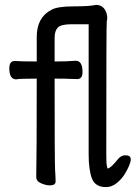

<svg xmlns="http://www.w3.org/2000/svg" viewBox="-20 -740 554 784"><path d="M413 24Q369 24 355.5 -11Q342 -46 342 -110V-641H272Q229 -641 216 -627.5Q203 -614 203 -585V-489Q257 -489 289 -492Q317 -492 317 -446Q317 -417 295 -417Q279 -417 264.5 -418Q250 -419 203 -419Q203 -79 205 -45Q207 -16 207 1Q207 17 183 17Q168 17 148 8.5Q128 0 128 -17Q130 -103 130 -419Q59 -419 46 -416Q18 -416 18 -461Q18 -491 40 -491Q65 -489 130 -489V-589Q130 -669 190 -700Q215 -714 280.5 -714Q346 -714 372 -720Q404 -720 415 -686Q418 -675 418 -668Q418 -660 416 -653.5Q414 -647 414 -108Q414 -68 417 -60L419 -52Q431 -52 459 -87Q473 -106 492 -106Q514 -106 514 -89Q514 -80 507 -63Q500 -46 488 -27Q476 -8 456 8Q436 24 413 24Z"/></svg>

Font: LXGW WenKai Mono Medium
Style: Regular
Weight: 500
Monospace: yes
Designer: LXGW / Fontworks Inc.
Foundry: LXGW / Fontworks Inc.
Version: Version 1.520; June 14, 2025